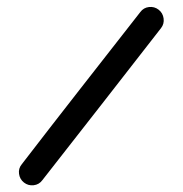

<svg xmlns="http://www.w3.org/2000/svg" viewBox="-69 -639 701 736"><g transform="rotate(-5 281.0 -271.0)"><path d="M567 -578Q582 -564 583 -543Q584 -522 570 -507Q444 -371 318 -236Q192 -101 66 34Q52 50 31 50.5Q10 51 -5 37Q-20 23 -21 2Q-22 -19 -7 -34Q118 -170 244 -305Q370 -440 496 -575Q510 -591 531 -591.5Q552 -592 567 -578Z"/></g></svg>

Font: FRB American Cursive Guidelines Arrows Ultra
Style: Bold Italic
Weight: 1000
Italic angle: -25°
Version: Version 2.0;Modular Font Editor K font №1